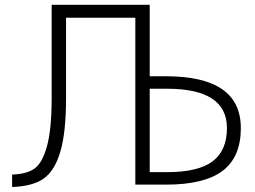

<svg xmlns="http://www.w3.org/2000/svg" viewBox="-20 -751 1040 782"><path d="M589.8 -49.8H659.2Q787.1 -49.8 845.7 -93.8Q904.3 -137.7 904.3 -229.5Q904.3 -389.6 660.2 -389.6H589.8ZM531.2 1V-678.7H249V-351.6Q249 -212.9 226.1 -134.3Q203.1 -55.7 158.2 -23.9Q113.3 7.8 29.3 10.7V-40Q88.9 -42 120.6 -64.5Q152.3 -86.9 171.4 -155.8Q190.4 -224.6 190.4 -351.6V-731.4H589.8V-440.4H656.2Q960.9 -440.4 960.9 -229.5Q960.9 -111.3 886.7 -55.2Q812.5 1 656.2 1H585Z"/></svg>

Font: Gen Shin Gothic Monospace Light
Style: Regular
Weight: 300
Designer: [Source Han Sans]
Ryoko NISHIZUKA  (kana & ideographs); Paul D. Hunt (Latin, Greek & Cyrillic); Wenlong ZHANG  (bopomofo
Version: Version 1.002.20150607